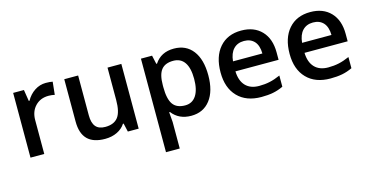

<svg xmlns="http://www.w3.org/2000/svg" viewBox="-78 -929 2998 1547"><g transform="rotate(-15 1420.5 -155.0)"><path d="M356 -549.8Q390.6 -549.8 413.1 -544.9L401.9 -438Q377.4 -443.8 351.1 -443.8Q282.2 -443.8 239.5 -398.9Q196.8 -354 196.8 -282.2V0H82V-540H171.9L187 -444.8H192.9Q219.7 -493.2 262.9 -521.5Q306.2 -549.8 356 -549.8Z M894 0 877.9 -70.8H872.1Q848.1 -33.2 804 -11.7Q759.8 9.8 703.1 9.8Q605 9.8 556.6 -39.1Q508.3 -87.9 508.3 -187V-540H624V-207Q624 -145 649.4 -114Q674.8 -83 729 -83Q801.3 -83 835.2 -126.2Q869.1 -169.4 869.1 -271V-540H984.4V0Z M1421.9 9.8Q1319.3 9.8 1262.7 -64H1255.9Q1262.7 4.4 1262.7 19V240.2H1147.9V-540H1240.7Q1244.6 -524.9 1256.8 -467.8H1262.7Q1316.4 -549.8 1423.8 -549.8Q1524.9 -549.8 1581.3 -476.6Q1637.7 -403.3 1637.7 -271Q1637.7 -138.7 1580.3 -64.5Q1522.9 9.8 1421.9 9.8ZM1394 -456.1Q1325.7 -456.1 1294.2 -416Q1262.7 -376 1262.7 -288.1V-271Q1262.7 -172.4 1293.9 -128.2Q1325.2 -84 1396 -84Q1455.6 -84 1487.8 -132.8Q1520 -181.6 1520 -272Q1520 -362.8 1488 -409.4Q1456.1 -456.1 1394 -456.1Z M2006.8 9.8Q1880.9 9.8 1809.8 -63.7Q1738.8 -137.2 1738.8 -266.1Q1738.8 -398.4 1804.7 -474.1Q1870.6 -549.8 1985.8 -549.8Q2092.8 -549.8 2154.8 -484.9Q2216.8 -419.9 2216.8 -306.2V-244.1H1856.9Q1859.4 -165.5 1899.4 -123.3Q1939.5 -81.1 2012.2 -81.1Q2060.1 -81.1 2101.3 -90.1Q2142.6 -99.1 2189.9 -120.1V-26.9Q2147.9 -6.8 2105 1.5Q2062 9.8 2006.8 9.8ZM1985.8 -462.9Q1931.2 -462.9 1898.2 -428.2Q1865.2 -393.6 1858.9 -327.1H2104Q2103 -394 2071.8 -428.5Q2040.5 -462.9 1985.8 -462.9Z M2583 9.8Q2457 9.8 2386 -63.7Q2314.9 -137.2 2314.9 -266.1Q2314.9 -398.4 2380.9 -474.1Q2446.8 -549.8 2562 -549.8Q2668.9 -549.8 2731 -484.9Q2793 -419.9 2793 -306.2V-244.1H2433.1Q2435.5 -165.5 2475.6 -123.3Q2515.6 -81.1 2588.4 -81.1Q2636.2 -81.1 2677.5 -90.1Q2718.8 -99.1 2766.1 -120.1V-26.9Q2724.1 -6.8 2681.2 1.5Q2638.2 9.8 2583 9.8ZM2562 -462.9Q2507.3 -462.9 2474.4 -428.2Q2441.4 -393.6 2435.1 -327.1H2680.2Q2679.2 -394 2647.9 -428.5Q2616.7 -462.9 2562 -462.9Z"/></g></svg>

Font: f1_44652          
Style: Regular
Weight: 600
Foundry: Ascender Corporation
Version: Version 1.10